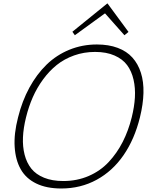

<svg xmlns="http://www.w3.org/2000/svg" viewBox="-20 -1076 851 1106"><path d="M738.8 -399.9Q753.9 -460.4 757.1 -514.4Q760.3 -568.4 749.3 -616.9Q738.3 -665.5 712.4 -700.7Q686.5 -735.8 639.6 -756.3Q592.8 -776.9 527.8 -776.9Q463.4 -776.9 406.7 -756.6Q350.1 -736.3 306.9 -701.7Q263.7 -667 228.3 -618.7Q192.9 -570.3 168.9 -515.9Q145 -461.4 129.9 -399.9Q114.7 -338.9 112.3 -285.2Q109.9 -231.4 121.8 -184.8Q133.8 -138.2 160.4 -104.7Q187 -71.3 233.9 -52.2Q280.8 -33.2 344.2 -33.2Q423.8 -33.2 491 -62.3Q558.1 -91.3 606 -142.6Q653.8 -193.8 686.8 -258.5Q719.7 -323.2 738.8 -399.9ZM786.1 -399.9Q754.9 -273.9 691.9 -182.4Q628.9 -90.8 536.9 -40.5Q444.8 9.8 333 9.8Q248 9.8 188.7 -19Q129.4 -47.9 99.4 -101.1Q69.3 -154.3 64.5 -230Q59.6 -305.7 84 -399.9Q107.4 -494.1 149.4 -571.3Q191.4 -648.4 248.5 -703.9Q305.7 -759.3 379.9 -789.6Q454.1 -819.8 538.1 -819.8Q606 -819.8 658 -800.3Q710 -780.8 742.7 -744.4Q775.4 -708 791.7 -656.5Q808.1 -605 806.4 -540.3Q804.7 -475.6 786.1 -399.9ZM600.1 -1055.2 720.2 -892.1 696.8 -873 585 -999 582 -997.1 411.1 -873 397 -893.1 598.1 -1056.2Z"/></svg>

Font: Sinkin Sans 200 X Light Italic
Style: Regular
Weight: 200
Italic angle: -112°
Designer: Keith Bates
Foundry: K-Type
Version: Sinkin Sans (version 1.0)  by Keith Bates   •   © 2014   www